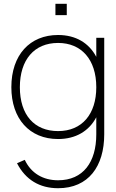

<svg xmlns="http://www.w3.org/2000/svg" viewBox="-20 -740 615 1015"><path d="M333 -660V-720H273V-660ZM287 -555C138 -555 40 -450 40 -279C40 -112 136 -5 287 -5C380 -5 450 -46.5 489 -120V-30C489 117 420 213 287 213C208 213 144 176 111 105L70 123C115 210 189 255 287 255C448 255 531 139 531 -30V-540H489V-439.5C450.5 -512.5 381 -555 287 -555ZM287 -47C162 -47 85 -132 85 -279C85 -424 161 -513 287 -513C410 -513 489 -426 489 -279C489 -137 414 -47 287 -47Z"/></svg>

Font: Vela Sans ExtLt
Style: Regular
Weight: 200
Designer: Principal design: Mikhail Sharanda - project Manrope.
Design modification: Ravid Balaliev
Foundry: Mikhail Sharanda
Version: Version 1.001